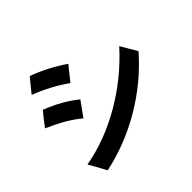

<svg xmlns="http://www.w3.org/2000/svg" viewBox="-181 -944 1282 1282"><g transform="rotate(-45 460.0 -303.5)"><path d="M400 -485Q290 -563 161 -612L216 -680Q225 -690 241 -710Q362 -667 481 -586ZM356 -342 295 -257Q249 -295 194 -327Q139 -359 66 -391Q102 -439 143 -489Q276 -438 370 -361ZM872 -314Q733 -155 548.5 -47Q364 61 164 103L122 26L96 -20Q288 -54 473.5 -161Q659 -268 805 -429Z"/></g></svg>

Font: BM Euljiro oraeorae
Style: Regular
Weight: 400
Designer: Bongjin Kim; Bomjun Kim; Myungsoo Han; Hyesun Chae; Mikyoung Jeong; Wujin Sim; Minjae Kang; Suwha Jang;
Foundry: Sandoll Inc.
Version: Version 1.000;hotconv 1.0.109;makeexe 2.5.65596